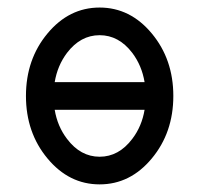

<svg xmlns="http://www.w3.org/2000/svg" viewBox="-20 -479 528 509"><path d="M363.3 -261.2Q356 -305.2 330.6 -338.9Q294.9 -385.7 244.1 -385.7Q193.4 -385.7 157.7 -338.9Q132.3 -305.2 125 -261.2ZM244.1 -63.5Q294.9 -63.5 330.6 -110.8Q356 -144 363.3 -188H125Q132.3 -144 157.7 -110.8Q193.4 -63.5 244.1 -63.5ZM244.1 9.8Q163.1 9.8 106 -58.8Q48.8 -127.4 48.8 -224.6Q48.8 -321.8 106 -390.4Q163.1 -459 244.1 -459Q325.2 -459 382.3 -390.4Q439.5 -321.8 439.5 -224.6Q439.5 -127.4 382.3 -58.8Q325.2 9.8 244.1 9.8Z"/></svg>

Font: Catrinity
Style: Regular
Weight: 400
Designer: Alexander Lange
Foundry: High-Logic / Made with FontCreator
Version: Version 2.090;May 20, 2024;FontCreator 15.0.0.2974 64-bit